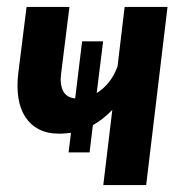

<svg xmlns="http://www.w3.org/2000/svg" viewBox="-20 -533 534 553"><path d="M56.5 -513 32.5 -321C29.5 -295.3 29.7 -271.9 33 -250.8C36.3 -229.6 43 -211.3 53 -196C63 -180.7 76.1 -168.8 92.2 -160.5C108.4 -152.2 127.8 -148 150.5 -148C156.2 -148 161.8 -148.2 167.5 -148.8C173.2 -149.2 178.8 -149.8 184.5 -150.5L177.5 -94H238L247.5 -172.5C257.5 -178.2 267.2 -184.7 276.5 -192C285.8 -199.3 294.8 -207.5 303.5 -216.5L277.5 0H401L462.5 -513H339L318.5 -341.5C311.8 -323.5 303.3 -308.2 293 -295.5C282.7 -282.8 271.2 -272.7 258.5 -265L277 -414H216.5L196.5 -249.5C179.5 -251.2 167.8 -258.5 161.5 -271.5C155.2 -284.5 153.3 -301 156 -321L180 -513Z"/></svg>

Font: Lato
Style: Bold Italic
Weight: 700
Italic angle: -7°
Designer: Lukasz Dziedzic
Foundry: tyPoland Lukasz Dziedzic
Version: Version 2.007; 2014-02-27